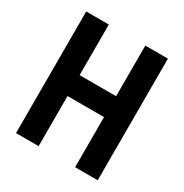

<svg xmlns="http://www.w3.org/2000/svg" viewBox="-161 -820 909 948"><g transform="rotate(30 293.0 -346.5)"><path d="M397 0H525.9V-693.4H397V-404.8H189V-693.4H60.1V0H189V-285.6H397Z"/></g></svg>

Font: CaskaydiaCove Nerd Font
Style: Bold
Weight: 700
Designer: Aaron Bell
Foundry: Saja Typeworks
Version: Version 2111.1;Nerd Fonts 2.3.0